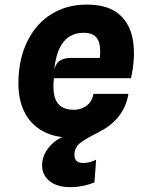

<svg xmlns="http://www.w3.org/2000/svg" viewBox="-20 -576 640 814"><path d="M283 7.5Q210.5 7.5 160 -20.8Q109.5 -49 83.5 -101.2Q57.5 -153.5 58 -224.5Q58.5 -300 79.5 -361Q100.5 -422 138.8 -465.8Q177 -509.5 230 -533Q283 -556.5 347.5 -556.5Q437.5 -556.5 485 -515.5Q532.5 -474.5 543.8 -404Q555 -333.5 535.5 -244.5H208.5Q203.5 -196.5 211.2 -167Q219 -137.5 239.8 -124Q260.5 -110.5 293 -110.5Q324 -110.5 347.5 -128.2Q371 -146 376 -178H524.5Q515.5 -122 481.5 -80.2Q447.5 -38.5 396.2 -15.5Q345 7.5 283 7.5ZM210 -280.5Q217.5 -310 236.2 -320.2Q255 -330.5 280 -330.5H403Q407 -366.5 401.5 -390Q396 -413.5 379.8 -425.2Q363.5 -437 334 -437Q300.5 -437 274.5 -421Q248.5 -405 232 -370.5Q215.5 -336 210 -280.5ZM277.5 217.5Q223 217.5 190.8 192.2Q158.5 167 158.5 124.5Q158.5 76.5 199.2 35.5Q240 -5.5 323 -16H400Q349.5 8.5 322.5 28.2Q295.5 48 295.5 80.5Q295.5 115 333 115Q360.5 115 387.5 101L380.5 197Q357.5 207 330.5 212.2Q303.5 217.5 277.5 217.5Z"/></svg>

Font: Spline Sans Mono
Style: Italic
Weight: 400
Italic angle: -4°
Monospace: yes
Designer: Eben Sorkin, Mirko Velimirovic
Foundry: Sorkin Type
Version: Version 1.004